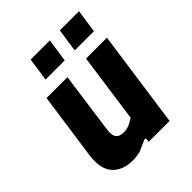

<svg xmlns="http://www.w3.org/2000/svg" viewBox="-198 -819 949 949"><g transform="rotate(-45 276.0 -345.0)"><path d="M179 10Q110 10 72 -32Q34 -74 47 -165L96 -510H242L197 -185Q193 -152 204.5 -136Q216 -120 248 -120Q260 -120 272 -123Q284 -126 296 -132.5Q308 -139 321 -147L372 -510H518L446 0H300L302 -16Q303 -22 298.5 -23Q294 -24 288 -21Q274 -15 260 -8.5Q246 -2 232 4Q219 7 206 8.5Q193 10 179 10ZM361 -578 379 -700H513L495 -578ZM157 -578 175 -700H309L291 -578Z"/></g></svg>

Font: Finlandica
Style: Italic
Weight: 400
Italic angle: -8°
Designer: Niklas Ekholm, Juho Hiilivirta, Jaakko Suomalainen
Foundry: Helsinki Type Studio
Version: Version 1.064